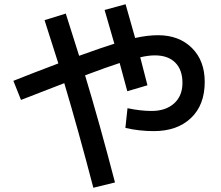

<svg xmlns="http://www.w3.org/2000/svg" viewBox="-20 -816 1040 905"><path d="M473 -769 572 -796Q587 -745 617 -637Q675 -650 725 -650Q824 -650 884.5 -590Q945 -530 945 -430Q945 -321 880 -259.5Q815 -198 705 -198Q637 -198 571 -213L581 -306Q642 -293 695 -293Q761 -293 800.5 -328.5Q840 -364 840 -425Q840 -487 806 -521Q772 -555 710 -555Q680 -555 641 -546Q670 -433 675 -414L580 -386Q556 -476 544 -519Q485 -500 381 -461Q449 -236 522 44L420 69Q348 -206 283 -424Q254 -413 79 -345L43 -435Q133 -471 255 -517Q234 -585 190 -721L290 -752Q347 -574 353 -553Q467 -594 519 -610Q506 -657 473 -769Z"/></svg>

Font: M PLUS 1p Medium
Style: Regular
Weight: 500
Version: Version 1.062